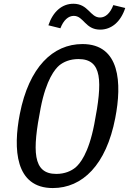

<svg xmlns="http://www.w3.org/2000/svg" viewBox="-20 -968 671 998"><path d="M254.5 9.5C408.5 9.5 532 -110.5 579 -354C614.5 -535.5 604.5 -739 408.5 -739C255 -739 130.5 -619 83 -375.5C47.5 -194 58.5 9.5 254.5 9.5ZM191.5 -407.5C220.5 -556 266.5 -609.5 288 -628C310 -646 343 -661 388 -661C512 -661 513.5 -546 470 -322.5C440 -167.5 394 -116 372.5 -97.5C350.5 -79.5 317.5 -64 272.5 -64C148.5 -64 148 -184.5 191.5 -407.5ZM231.5 -836.5 294 -821C310 -863 335 -885.5 363.5 -885.5C415 -885.5 422.5 -814 500.5 -814C559.5 -814 607.5 -854.5 631 -926.5L569 -941.5C553 -899.5 528.5 -877 500 -877C448.5 -877 439.5 -948.5 361.5 -948.5C302.5 -948.5 255.5 -908 231.5 -836.5Z"/></svg>

Font: Monaspace Argon
Style: Italic
Weight: 400
Italic angle: -11°
Designer: Riley Cran & the Lettermatic Team
Foundry: Lettermatic
Version: Version 1.101 (Monaspace Argon)